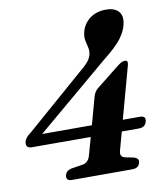

<svg xmlns="http://www.w3.org/2000/svg" viewBox="-84 -786 730 853"><g transform="rotate(-10 280.5 -359.5)"><path d="M335.5 -349Q342 -371 359.5 -384L463.5 -466.5Q475 -475 481.5 -477.8Q488 -480.5 494.5 -480.5Q511 -480.5 505 -459.5L440.5 -224H517.5Q544.5 -224 540 -201.5Q534.5 -173.5 504 -173.5H427L404.5 -91.5Q396.5 -63.5 421.5 -58L461 -50Q483 -43 479 -25.5Q474 0 444 0H173Q144 0 149 -24.5Q153.5 -45 178.5 -50.5L229.5 -58.5Q256 -63 264.5 -93L287 -173.5L21.5 -174Q7 -174 1 -181.5Q-5 -189 -2 -201.5Q-0.5 -210.5 6.8 -220Q14 -229.5 30 -241L287 -465Q311 -484 325.2 -500Q339.5 -516 344 -532.5Q349 -550.5 345 -566.5Q341 -582.5 337.5 -600Q334 -617.5 340 -640Q349.5 -675 378.8 -697Q408 -719 452 -719Q488.5 -719 506.8 -700Q525 -681 518.5 -647Q513 -614 488.2 -580.5Q463.5 -547 402.5 -499.5L76.5 -224H301Z"/></g></svg>

Font: Fraunces 72pt S050 SemiBold
Style: Italic
Weight: 600
Italic angle: -16°
Version: Version 1.000; ttfautohint (v1.8.3)